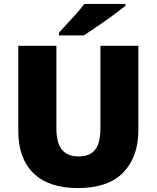

<svg xmlns="http://www.w3.org/2000/svg" viewBox="-20 -947 797 977"><path d="M684 -284Q684 -149 607.5 -69.5Q531 10 376 10Q228 10 150.5 -65.5Q73 -141 73 -280V-714H267V-295Q267 -219 295.5 -185Q324 -151 379 -151Q438 -151 464.5 -185.5Q491 -220 491 -296V-714H684ZM618 -917Q600 -903 573 -882.5Q546 -862 515 -840.5Q484 -819 455.5 -799.5Q427 -780 407 -767H280V-781Q297 -800 321 -825.5Q345 -851 369 -878Q393 -905 409 -927H618Z"/></svg>

Font: Noto Sans Ethiopic Black
Style: Regular
Weight: 900
Designer: Monotype Design Team
Foundry: Monotype Imaging Inc.
Version: Version 2.102; ttfautohint (v1.8.4.7-5d5b)